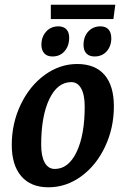

<svg xmlns="http://www.w3.org/2000/svg" viewBox="-20 -783 535 816"><path d="M30 -167Q30 -259 68 -338.5Q106 -418 170 -464.5Q234 -511 308 -511Q384 -511 424 -465Q464 -419 464 -331Q464 -239 426.5 -159.5Q389 -80 325 -33.5Q261 13 186 13Q111 13 70.5 -34Q30 -81 30 -167ZM340 -330Q340 -380 325 -407Q310 -434 283 -434Q224 -434 189.5 -361.5Q155 -289 155 -168Q155 -119 170 -92Q185 -65 213 -65Q271 -65 305.5 -137Q340 -209 340 -330ZM156 -593Q156 -626 176 -648.5Q196 -671 228 -671Q250 -671 262 -658.5Q274 -646 274 -623Q274 -588 254.5 -565.5Q235 -543 203 -543Q180 -543 168 -556.5Q156 -570 156 -593ZM335 -592Q335 -627 355 -649Q375 -671 407 -671Q429 -671 441 -658Q453 -645 453 -620Q453 -587 433.5 -565Q414 -543 382 -543Q359 -543 347 -556Q335 -569 335 -592ZM196 -763H470L462 -702H196Z"/></svg>

Font: Andada Pro
Style: Bold Italic
Weight: 700
Italic angle: -7°
Designer: Carolina Giovagnoli
Foundry: Huerta Tipografica
Version: Version 3.005; ttfautohint (v1.8.4)